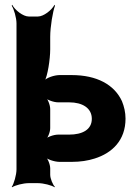

<svg xmlns="http://www.w3.org/2000/svg" viewBox="-20 -757 585 803"><path d="M139 -688H100C77 -688 43 -714 31 -737L29 -733C38 -720 49 -683 49 -659V-49C49 -25 38 12 29 25L31 26C43 18 77 9 100 9H139C162 9 196 18 208 26L210 25C201 16 190 -10 190 -26V-53C190 -69 179 -98 166 -106L164 -104C174 -91 208 -80 229 -80H280C316 -80 348 -85 376 -94C449 -117 505 -170 505 -261C505 -287 499 -312 490 -334C458 -403 385 -443 280 -443H229C208 -443 174 -432 164 -419L166 -417C179 -438 190 -509 190 -551V-603C190 -645 201 -710 210 -733L208 -737C196 -714 162 -688 139 -688ZM364 -260C364 -215 325 -194 269 -194H223C204 -194 173 -183 164 -170L166 -168C179 -176 190 -204 190 -221V-301C190 -318 179 -347 166 -355L164 -353C173 -340 204 -329 223 -329H269C325 -329 364 -305 364 -260Z"/></svg>

Font: Asimov
Style: EdgeExtreme
Weight: 500
Designer: Google
Version: Version 2.000980: 2014